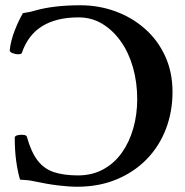

<svg xmlns="http://www.w3.org/2000/svg" viewBox="-20 -696 703 729"><path d="M273 13Q242 13 200.5 8Q159 3 108 -8Q95 -11 82 -12Q69 -13 56 -14Q47 -45 41.5 -84.5Q36 -124 36 -173Q36 -180 46.5 -182.5Q57 -185 68.5 -184Q80 -183 82 -177Q98 -119 122.5 -87Q147 -55 184.5 -42.5Q222 -30 276 -30Q330 -30 372 -53Q414 -76 442.5 -116Q471 -156 486 -208.5Q501 -261 501 -319Q501 -383 485 -439.5Q469 -496 439 -538.5Q409 -581 368.5 -605.5Q328 -630 278 -630Q194 -630 140 -596.5Q86 -563 63 -495Q61 -490 49.5 -490Q38 -490 27 -494.5Q16 -499 17 -506Q21 -542 36 -580.5Q51 -619 67 -646Q78 -648 89 -650Q100 -652 110 -655Q148 -666 191.5 -671Q235 -676 285 -676Q355 -676 418 -653Q481 -630 530 -587Q579 -544 607 -483Q635 -422 635 -347Q635 -272 610 -206.5Q585 -141 537.5 -92Q490 -43 423 -15Q356 13 273 13Z"/></svg>

Font: Junicode VF
Style: Regular
Weight: 400
Designer: Peter S. Baker
Version: Version 2.213